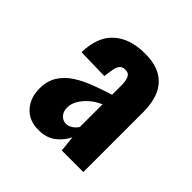

<svg xmlns="http://www.w3.org/2000/svg" viewBox="-138 -943 750 750"><g transform="rotate(45 237.0 -568.0)"><path d="M172 -315Q119 -315 89.5 -348.5Q60 -382 60 -433Q60 -475 79 -504.5Q98 -534 129 -554Q160 -574 198.5 -588.5Q237 -603 278 -616V-670Q278 -691 271.5 -706.5Q265 -722 246 -722Q231 -722 223 -714Q215 -706 211.5 -689.5Q208 -673 205 -646L76 -649Q78 -736 125.5 -778.5Q173 -821 255 -821Q311 -821 345.5 -800.5Q380 -780 396 -743Q412 -706 412 -656V-323H293L286 -389Q272 -359 244 -337Q216 -315 172 -315ZM230 -408Q244 -408 257 -416.5Q270 -425 278 -438V-563Q252 -552 232 -534.5Q212 -517 200.5 -497Q189 -477 189 -457Q189 -434 201.5 -421Q214 -408 230 -408Z"/></g></svg>

Font: Oswald SemiBold
Style: Regular
Weight: 600
Designer: Vernon Adams
Foundry: Vernon Adams
Version: Version 4.100; ttfautohint (v1.8.1.43-b0c9)